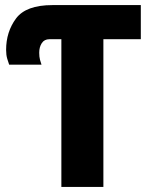

<svg xmlns="http://www.w3.org/2000/svg" viewBox="-20 -734 592 754"><path d="M221 0H386V-580H533V-714H186Q82 -714 43 -661.5Q4 -609 4 -538Q4 -518 8.5 -503Q13 -488 16 -480H143Q140 -488 137 -499.5Q134 -511 134 -527Q134 -549 144 -564.5Q154 -580 174 -580H221Z"/></svg>

Font: Noto Sans Display SemiCondensed Extra
Style: Regular
Weight: 800
Width: 4
Designer: Monotype Design Team
Foundry: Monotype Imaging Inc.
Version: Version 1.900